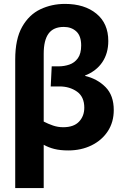

<svg xmlns="http://www.w3.org/2000/svg" viewBox="-20 -760 635 984"><path d="M58 204V-455Q58 -560 93.5 -622.5Q129 -685 187 -712.5Q245 -740 313 -740Q413 -740 474 -690Q535 -640 535 -550Q535 -487 504.5 -441.5Q474 -396 416 -373V-371Q479 -356 521 -313.5Q563 -271 563 -196Q563 -134 532.5 -87.5Q502 -41 449 -15Q396 11 330 11Q289 11 259 3.5Q229 -4 204 -18V204ZM204 -485V-137Q227 -125 252 -116.5Q277 -108 304 -108Q358 -108 385 -136.5Q412 -165 412 -208Q412 -264 374.5 -290.5Q337 -317 285 -317H240L245 -420H281Q309 -420 335.5 -429Q362 -438 379 -461.5Q396 -485 396 -527Q396 -576 371 -599Q346 -622 307 -622Q254 -622 229 -588Q204 -554 204 -485Z"/></svg>

Font: Murecho SemiBold
Style: Regular
Weight: 600
Designer: Neil Summerour
Foundry: Positype
Version: Version 1.010; ttfautohint (v1.8.3)